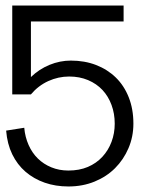

<svg xmlns="http://www.w3.org/2000/svg" viewBox="-20 -657 586 688"><path d="M458 -213.9Q458 -167 440.4 -126Q422.9 -85 392.3 -54.4Q361.8 -23.9 318.8 -6.3Q275.9 11.2 225.1 11.2Q179.2 11.2 140.1 -2.4Q101.1 -16.1 71.5 -41.5Q42 -66.9 23.9 -104Q5.9 -141.1 2 -189L66.9 -199.2Q69.8 -166 82.5 -137.5Q95.2 -108.9 115.7 -88.9Q136.2 -68.8 164.1 -57.4Q191.9 -45.9 225.1 -45.9Q264.2 -45.9 294.7 -58.8Q325.2 -71.8 346.7 -95Q368.2 -118.2 379.6 -148.7Q391.1 -179.2 391.1 -213.9Q391.1 -250 379.6 -281Q368.2 -312 347.2 -334.5Q326.2 -356.9 295.7 -369.9Q265.1 -382.8 228 -382.8Q189 -382.8 153.1 -366.5Q117.2 -350.1 90.8 -318.8H23.9V-637.2H422.9V-580.1H90.8V-380.9Q120.1 -409.2 157.5 -424.6Q194.8 -439.9 233.9 -439.9Q283.2 -439.9 324.2 -424.1Q365.2 -408.2 395 -379.2Q424.8 -350.1 441.4 -308.1Q458 -266.1 458 -213.9Z"/></svg>

Font: Anonymous Pro
Style: Regular
Weight: 400
Monospace: yes
Designer: Mark Simonson
Version: Version 1.003